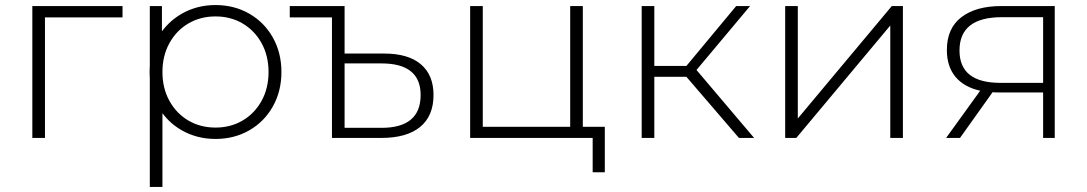

<svg xmlns="http://www.w3.org/2000/svg" viewBox="-20 -546 4303 760"><path d="M465 -477H158V0H108V-522H465Z M833 4Q760 4 700 -30Q654 -56 623 -98V194H573V-236Q572 -248 572 -261Q572 -274 573 -286V-522H621V-422Q653 -465 700 -492Q760 -526 833 -526Q907 -526 966.5 -492Q1026 -458 1060 -397.5Q1094 -337 1094 -261Q1094 -185 1060 -124.5Q1026 -64 966.5 -30Q907 4 833 4ZM833 -41Q893 -41 940.5 -69Q988 -97 1015.5 -147Q1043 -197 1043 -261Q1043 -325 1015.5 -375Q988 -425 940.5 -453Q893 -481 833 -481Q773 -481 725.5 -453Q678 -425 650.5 -375Q623 -325 623 -261Q623 -197 650.5 -147Q678 -97 725.5 -69Q773 -41 833 -41Z M1501 -334Q1596 -334 1646 -291.5Q1696 -249 1696 -170Q1696 -87 1643 -43.5Q1590 0 1489 0H1294V-477H1127V-522H1344V-334ZM1490 -40Q1645 -40 1645 -170Q1645 -295 1490 -295H1344V-40Z M2374 -44V136H2326V0H1841V-522H1891V-44H2237V-522H2287V-44Z M2697 -242H2570V0H2520V-522H2570V-285H2697L2894 -522H2949L2737 -269L2965 0H2905Z M3088 -522H3138V-77L3510 -522H3554V0H3504V-445L3132 0H3088Z M4155 -522V0H4109V-180H3935Q3917 -180 3909 -181L3780 0H3725L3860 -187Q3796 -201 3762 -242Q3728 -283 3728 -348Q3728 -434 3785.5 -478Q3843 -522 3943 -522ZM3778 -346Q3778 -218 3940 -218H4109V-478H3946Q3778 -478 3778 -346Z"/></svg>

Font: Hilab Light
Style: Regular
Weight: 300
Designer: Cristianderson Lima
Foundry: Cristianderson
Version: Version 1.0